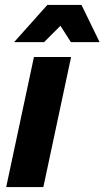

<svg xmlns="http://www.w3.org/2000/svg" viewBox="-20 -755 422 775"><path d="M5 0 117 -525H267L155 0ZM37 -585 171 -735H309L382 -585H266L224 -651L158 -585Z"/></svg>

Font: Radio Canada
Style: Bold Italic
Weight: 700
Italic angle: -12°
Designer: Charles Daoud, Etienne Aubert Bonn, Alexandre Saumier Demers, Jacques Le Bailly
Foundry: Radio-Canada
Version: Version 2.104; ttfautohint (v1.8.4.7-5d5b);gftools[0.9.28.de